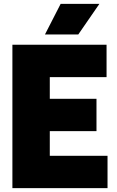

<svg xmlns="http://www.w3.org/2000/svg" viewBox="-20 -971 604 991"><path d="M44 0V-740H530V-573H237V-461H478V-294H237V-167H535V0ZM212 -793 293 -951H493L384 -793Z"/></svg>

Font: Encode Sans Condensed Condensed Black
Style: Regular
Weight: 900
Width: 3
Designer: Multiple Designers
Foundry: Impallari Type
Version: Version 3.000; ttfautohint (v1.8.3) -l 8 -r 50 -G 200 -x 14 